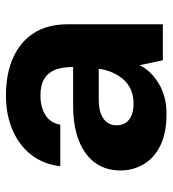

<svg xmlns="http://www.w3.org/2000/svg" viewBox="12 -566 566 629"><g transform="rotate(-90 294.5 -251.0)"><path d="M236 12Q173 12 132 -8.5Q91 -29 71 -63.5Q51 -98 51 -139Q51 -185 74.5 -219.5Q98 -254 146 -274Q194 -294 266 -294H390Q390 -330 380.5 -353.5Q371 -377 350.5 -389Q330 -401 296 -401Q259 -401 233 -385Q207 -369 201 -336H65Q71 -390 101.5 -430Q132 -470 182.5 -492Q233 -514 297 -514Q368 -514 420.5 -490.5Q473 -467 501.5 -422Q530 -377 530 -311V0H412L396 -76Q386 -56 370.5 -40.5Q355 -25 335 -13Q315 -1 290.5 5.5Q266 12 236 12ZM270 -96Q295 -96 315 -104.5Q335 -113 349 -129Q363 -145 372 -165.5Q381 -186 384 -209V-210H283Q254 -210 235.5 -202.5Q217 -195 208 -182Q199 -169 199 -152Q199 -133 208 -120.5Q217 -108 233 -102Q249 -96 270 -96Z"/></g></svg>

Font: DM Sans 16pt ExtraBold
Style: Regular
Weight: 800
Version: Version 4.004;gftools[0.9.30]